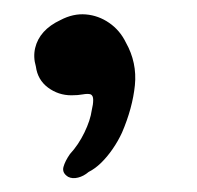

<svg xmlns="http://www.w3.org/2000/svg" viewBox="-20 -132 280 273"><path d="M77 119.5Q68 114 70.2 105.5Q72.5 97 79.5 87Q91.5 74 100 56.5Q108.5 39 110.5 24.5Q112.5 16.5 112.5 10Q112.5 3.5 108.5 2Q104.5 1 97.8 2.2Q91 3.5 81.5 3.5Q63 3.5 48.2 -7.5Q33.5 -18.5 31 -37.5Q27 -51 30 -63.8Q33 -76.5 42 -86.5Q51 -96.5 66 -103.5Q84 -113 102 -111.5Q120 -110 135.2 -99.5Q150.5 -89 159 -71.5Q175 -43 171.8 -10.8Q168.5 21.5 153.5 56.5Q148 68.5 140.2 79.8Q132.5 91 123.8 99.5Q115 108 106 112.5Q99 118.5 91 120.5Q83 122.5 77 119.5Z"/></svg>

Font: Gluten Light
Style: Regular
Weight: 300
Designer: Tyler Finck
Foundry: Etcetera Type Company
Version: Version 1.300